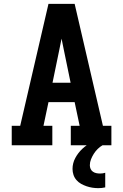

<svg xmlns="http://www.w3.org/2000/svg" viewBox="-20 -755 640 998"><path d="M41 0V-101H85L232 -735H368L515 -101H559V0H348V-101H394L368 -224H232L206 -101H252V0ZM347 -325 313 -490Q310 -506 306.5 -522Q303 -538 300 -554Q297 -538 293.5 -522Q290 -506 287 -490L253 -325ZM491 223Q475 223 459.5 220.5Q444 218 429.5 213Q415 208 401.5 200.5Q388 193 377.5 181Q367 169 362 154Q357 139 357 123Q357 93 371.5 66Q386 39 408 18.5Q430 -2 457 -16Q484 -30 513 -38V0Q499 8 487.5 19.5Q476 31 467.5 44.5Q459 58 453 73Q447 88 447 104Q447 114 451 123Q455 132 463 137.5Q471 143 480.5 145Q490 147 500 147Q507 147 514 146Q521 145 527 143V219Q518 221 509 222Q500 223 491 223Z"/></svg>

Font: Iosevka Plex Etoile
Style: Bold
Weight: 700
Designer: Belleve Invis
Foundry: Belleve Invis
Version: Version 25.1.1; ttfautohint (v1.8.4)